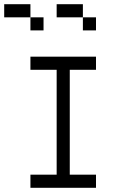

<svg xmlns="http://www.w3.org/2000/svg" viewBox="-20 -895 540 915"><path d="M437.5 0V-62.5H312.5Q312.5 -62.5 312.5 -562.5H437.5V-625H125V-562.5H250Q250 -562.5 250 -62.5H125V0ZM187.5 -750V-812.5H125V-750ZM437.5 -750V-812.5H375V-750ZM125 -812.5V-875H0V-812.5ZM375 -812.5V-875H250V-812.5Z"/></svg>

Font: BFUnifontExMono
Style: Regular
Weight: 500
Version: Version 15.0.06